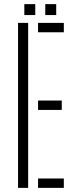

<svg xmlns="http://www.w3.org/2000/svg" viewBox="-20 -911 362 931"><path d="M67.5 0V-800H116.5V0ZM164.5 0V-45.5H289.5V0ZM164.5 -378V-423.5H279.5V-378ZM164.5 -754.5V-800H289.5V-754.5ZM199.5 -838V-891H252.5V-838ZM98 -838V-891H151V-838Z"/></svg>

Font: Big Shoulders Stencil Text Thin ExtraLight
Style: Regular
Weight: 250
Version: Version 2.001